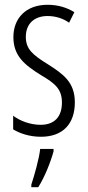

<svg xmlns="http://www.w3.org/2000/svg" viewBox="-20 -562 366 803"><path d="M293 -134C293 -218 245 -252 179 -294C116 -333 88 -357 88 -408C88 -463 124 -495 179 -495C212 -495 244 -485 269 -467L291 -511C259 -531 221 -542 179 -542C88 -542 36 -485 36 -407C36 -327 84 -290 151 -248C211 -213 239 -189 239 -133C239 -74 208 -40 150 -40C107 -40 64 -56 35 -78V-21C61 -5 102 10 151 10C243 10 293 -44 293 -134ZM204 71V61H148C144 101 123 174 111 210V221H140C167 178 191 118 204 71Z"/></svg>

Font: Noto Sans Kannada ExtraCondensed Light
Style: Regular
Weight: 300
Width: 2
Designer: Jelle Bosma - Monotype Design Team
Foundry: Monotype Imaging Inc.
Version: Version 2.005